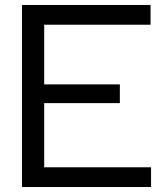

<svg xmlns="http://www.w3.org/2000/svg" viewBox="-20 -749 664 769"><path d="M68 0V-729H583V-650H157V-79H585V0ZM142 -336V-411H460V-336Z"/></svg>

Font: Hubot Sans
Style: Regular
Weight: 400
Designer: Deni Anggara
Foundry: GitHub, Inc., Subsidiary of Microsoft Corporation
Version: Version 2.000